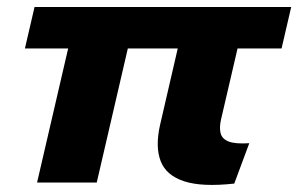

<svg xmlns="http://www.w3.org/2000/svg" viewBox="-20 -520 850 547"><path d="M85.6 0 174.2 -382H51L78.4 -500H809.6L782.2 -382H656.8L609.8 -180Q604.6 -157.6 608.3 -141.2Q612 -124.8 630.8 -117.1Q649.6 -109.4 690.2 -112L647.4 3Q556 13.2 504.7 -3.5Q453.4 -20.2 437.7 -61.1Q422 -102 436 -164L486.4 -382H344.2L255.6 0Z"/></svg>

Font: Work Sans
Style: Italic
Weight: 400
Italic angle: -13°
Designer: Wei Huang
Foundry: Wei Huang
Version: Version 2.012